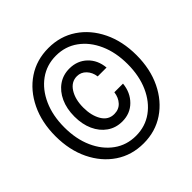

<svg xmlns="http://www.w3.org/2000/svg" viewBox="-188 -862 1027 1027"><g transform="rotate(-45 325.0 -349.0)"><path d="M328.6 -152Q280 -152 243.1 -177.8Q206.3 -203.5 185.9 -248.5Q165.5 -293.4 165.5 -352Q165.5 -411 186.2 -456.5Q207 -502 244 -527.8Q281 -553.5 329.5 -553Q388 -552.5 427.5 -514.8Q467 -477 472.5 -416H405.5Q401 -450.5 379.5 -473Q358 -495.5 327.6 -495.5Q284.5 -495.5 258.8 -455Q233 -414.4 233 -352.5Q233 -292 257.2 -251.2Q281.5 -210.5 326 -210.5Q361 -210.5 382.5 -233.8Q404 -257 408.5 -293H474Q468 -231.5 428.2 -191.8Q388.5 -152 328.6 -152ZM326.6 11.5Q236.5 11.5 167.5 -35Q98.5 -81.5 59 -163Q19.5 -244.5 19.5 -349.5Q19.5 -454.5 59 -536Q98.5 -617.5 167.5 -663.8Q236.5 -710 326.6 -710Q415.8 -710 484.9 -663.8Q554 -617.5 593.5 -536Q633 -454.5 633 -349.5Q633 -244.5 593.5 -163Q554 -81.5 484.9 -35Q415.8 11.5 326.6 11.5ZM326 -46Q396.5 -46 450.5 -85Q504.5 -124 535 -192.4Q565.5 -260.8 565.5 -349.5Q565.5 -438 535 -506.2Q504.5 -574.5 450.5 -613.5Q396.5 -652.5 326 -652.5Q255.5 -652.5 201.5 -613.5Q147.5 -574.5 117 -506.2Q86.5 -438 86.5 -349.4Q86.5 -260.8 117 -192.5Q147.5 -124.2 201.5 -85.1Q255.5 -46 326 -46Z"/></g></svg>

Font: Azeret Mono Thin
Style: Regular
Weight: 100
Designer: Martin Vácha
Foundry: Displaay
Version: Version 1.002